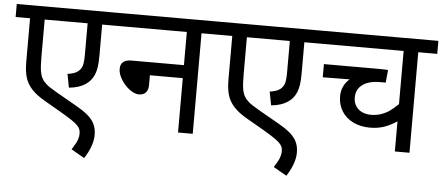

<svg xmlns="http://www.w3.org/2000/svg" viewBox="-52 -743 2415 1048"><g transform="rotate(5 1155.0 -219.0)"><path d="M567.9 -622.1V-550.8H474.1V-380.4Q474.1 -341.3 470.2 -316.7Q466.3 -292 458.7 -274.7Q451.2 -257.3 439.5 -243.4Q427.7 -229.5 410.9 -218.8Q394 -208 372.1 -201.2Q350.1 -194.3 323.2 -191.9L309.1 -266.1Q347.2 -271.5 364.5 -284.7Q381.8 -297.9 388.2 -316.9Q394.5 -335.9 394.5 -380.4V-550.8H159.2V-352.5Q159.2 -295.4 163.3 -270Q167.5 -244.6 176.5 -228.5Q185.5 -212.4 201.9 -198.2Q218.3 -184.1 259.8 -160.2L369.6 -97.7Q409.7 -75.2 434.8 -54.2Q460 -33.2 472.9 -7.8Q485.8 17.6 485.8 53.2Q485.8 84 473.4 117.7Q460.9 151.4 439.5 183.6L367.2 142.1Q382.3 117.7 387.7 107.9Q393.1 98.1 396.7 87.9Q400.4 77.6 401.9 69.8Q403.3 62 403.3 54.7Q403.3 39.1 399.2 28.8Q395 18.6 384.8 8.3Q374.5 -2 355 -15.6Q335.4 -29.3 289.6 -56.2L203.1 -106Q174.3 -122.6 156.7 -136Q139.2 -149.4 126 -163.8Q112.8 -178.2 104.2 -192.9Q95.7 -207.5 90.3 -224.1Q85 -240.7 82 -262.5Q79.1 -284.2 79.1 -315.9V-550.8H0V-622.1Z M553.2 -550.8V-622.1H1122.6V-550.8H1018.6V0H938V-297.9H757.8V-244.1Q757.8 -217.3 744.4 -202.9Q731 -188.5 706.5 -188.5Q683.1 -188.5 655.3 -209.2Q627.4 -230 608.9 -260.7Q590.3 -291.5 590.3 -317.9Q590.3 -369.1 650.9 -369.1H938V-550.8Z M1675.8 -622.1V-550.8H1582V-380.4Q1582 -341.3 1578.1 -316.7Q1574.2 -292 1566.7 -274.7Q1559.1 -257.3 1547.4 -243.4Q1535.6 -229.5 1518.8 -218.8Q1502 -208 1480 -201.2Q1458 -194.3 1431.2 -191.9L1417 -266.1Q1455.1 -271.5 1472.4 -284.7Q1489.7 -297.9 1496.1 -316.9Q1502.4 -335.9 1502.4 -380.4V-550.8H1267.1V-352.5Q1267.1 -295.4 1271.2 -270Q1275.4 -244.6 1284.4 -228.5Q1293.5 -212.4 1309.8 -198.2Q1326.2 -184.1 1367.7 -160.2L1477.5 -97.7Q1517.6 -75.2 1542.7 -54.2Q1567.9 -33.2 1580.8 -7.8Q1593.8 17.6 1593.8 53.2Q1593.8 84 1581.3 117.7Q1568.8 151.4 1547.4 183.6L1475.1 142.1Q1490.2 117.7 1495.6 107.9Q1501 98.1 1504.6 87.9Q1508.3 77.6 1509.8 69.8Q1511.2 62 1511.2 54.7Q1511.2 39.1 1507.1 28.8Q1502.9 18.6 1492.7 8.3Q1482.4 -2 1462.9 -15.6Q1443.4 -29.3 1397.5 -56.2L1311 -106Q1282.2 -122.6 1264.6 -136Q1247.1 -149.4 1233.9 -163.8Q1220.7 -178.2 1212.2 -192.9Q1203.6 -207.5 1198.2 -224.1Q1192.9 -240.7 1189.9 -262.5Q1187 -284.2 1187 -315.9V-550.8H1107.9V-622.1Z M2310.1 -622.1V-550.8H2206.1V0H2126V-165Q2106.9 -152.8 2092.5 -145.3Q2078.1 -137.7 2060.8 -131.3Q2043.5 -125 2023.2 -121.3Q2002.9 -117.7 1978.5 -117.7Q1927.7 -117.7 1887.5 -137Q1847.2 -156.2 1824.5 -192.4Q1801.8 -228.5 1801.8 -274.9Q1801.8 -303.2 1813.2 -327.9Q1824.7 -352.5 1845.7 -370.6L1698.7 -369.1V-441.4H1992.2Q2031.7 -441.4 2050.3 -439.9L2043.5 -370.1H2011.2Q1951.2 -370.1 1916.7 -344.7Q1882.3 -319.3 1882.3 -274.4Q1882.3 -246.1 1896.2 -226.1Q1910.2 -206.1 1931.6 -197Q1953.1 -188 1978.5 -188Q2008.3 -188 2033.7 -196.8Q2059.1 -205.6 2080.1 -220.2Q2101.1 -234.9 2126 -259.8V-550.8H1661.1V-622.1Z"/></g></svg>

Font: NotoSans
Style: Regular
Weight: 400
Designer: Monotype Design team
Foundry: Monotype Imaging Inc.
Version: Version 1.04; ttfautohint (v1.4.1)